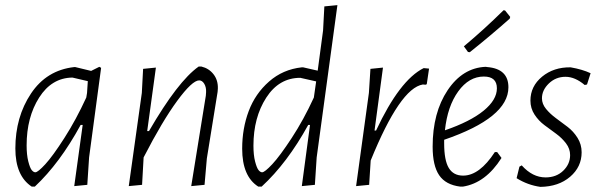

<svg xmlns="http://www.w3.org/2000/svg" viewBox="-20 -723 2347 750"><path d="M270 -461H274L336 -446L368 -462L375 -458L328 -108L321 -1L270 4L303 -235H295Q214 -86 116 6H104Q40 -36 40 -143Q40 -266 101 -357.5Q162 -449 270 -461ZM84 -155Q84 -118 90.5 -92.5Q97 -67 104 -58.5Q111 -50 118 -50Q128 -50 157 -81.5Q186 -113 231.5 -184Q277 -255 317 -342L320 -360L323 -406L263 -420Q182 -419 133 -342Q84 -265 84 -155Z M483 4 534 -360 539 -454 589 -459 555 -211H562Q675 -406 756 -463H767Q796 -456 814 -433Q832 -410 831 -377L830 -364L788 -104L779 -1L727 4L784 -349L785 -363Q786 -382 778 -395.5Q770 -409 758 -409Q731 -409 672.5 -329.5Q614 -250 542 -110L541 -108L535 -1Z M1164 -460 1221 -447 1242 -604 1247 -698 1298 -703 1217 -108 1210 -1 1159 4 1191 -235H1184Q1102 -86 1002 6H989Q926 -34 926 -142Q926 -221 951.5 -289Q977 -357 1031 -404.5Q1085 -452 1159 -460ZM970 -154Q970 -117 976.5 -92Q983 -67 990 -58.5Q997 -50 1004 -50Q1014 -50 1043.5 -81.5Q1073 -113 1119.5 -184Q1166 -255 1206 -342L1215 -405L1153 -419Q1070 -419 1020 -341.5Q970 -264 970 -154Z M1476 -459 1443 -213H1449Q1541 -410 1635 -457L1656 -455L1647 -394L1642 -392L1632 -393Q1543 -379 1428 -96L1422 -1L1371 4L1421 -360L1427 -454Z M1947 -683 1953 -682 1973 -657 1971 -650Q1893 -581 1815 -519L1808 -520L1792 -542Q1871 -608 1947 -683ZM1939 -106Q1877 -8 1788 6H1778Q1721 -1 1695.5 -38.5Q1670 -76 1670 -150Q1670 -283 1728.5 -370.5Q1787 -458 1877 -462L1884 -461Q1966 -454 1966 -382Q1966 -263 1715 -177V-163Q1715 -97 1733 -67Q1751 -37 1789 -37Q1853 -37 1913 -129H1922ZM1870 -424Q1812 -424 1770 -366Q1728 -308 1718 -214Q1817 -248 1869 -290.5Q1921 -333 1921 -378Q1921 -424 1870 -424Z M2209 -460Q2255 -452 2287 -437L2273 -393L2264 -391Q2226 -423 2189 -423Q2151 -423 2124 -397Q2097 -371 2097 -339Q2097 -317 2113 -297.5Q2129 -278 2151.5 -261.5Q2174 -245 2197 -227.5Q2220 -210 2236 -184.5Q2252 -159 2252 -128Q2252 -71 2207 -32.5Q2162 6 2091 7Q2041 0 1998 -27L2009 -72L2018 -77Q2060 -30 2111 -30Q2153 -30 2180 -56Q2207 -82 2207 -117Q2207 -142 2191 -163Q2175 -184 2152.5 -200.5Q2130 -217 2107 -234Q2084 -251 2068 -275.5Q2052 -300 2052 -330Q2052 -386 2097.5 -423.5Q2143 -461 2209 -460Z"/></svg>

Font: Alegreya Sans SC Light
Style: Italic
Weight: 300
Italic angle: -7°
Designer: Juan Pablo del Peral
Foundry: Huerta Tipografica
Version: Version 2.007